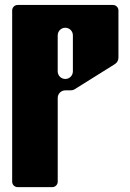

<svg xmlns="http://www.w3.org/2000/svg" viewBox="-20 -769 536 789"><path d="M30 -726.1V-22.5C30 -10 40.1 0 52.5 0H194.7C207.1 0 217.2 -10 217.2 -22.5V-366.5C217.2 -383.7 231.1 -397.7 248.3 -397.7H270.6C276.4 -397.7 282.2 -399.3 287.1 -402.4L452 -505.5C461.1 -511.2 466.7 -521.2 466.7 -531.9V-726.2C466.7 -738.5 456.6 -748.6 444.2 -748.6H52.5C40.1 -748.6 30 -738.5 30 -726.2ZM217.2 -623.8C217.2 -641.1 231.1 -655 248.3 -655C265.6 -655 279.5 -641 279.5 -623.8V-475.7C279.5 -458.5 265.6 -444.5 248.4 -444.5C231.1 -444.5 217.1 -458.5 217.1 -475.7V-623.8Z"/></svg>

Font: Gridlock
Style: Regular
Weight: 400
Designer: Abhik Krishna Ghosh
Version: Version 001.000